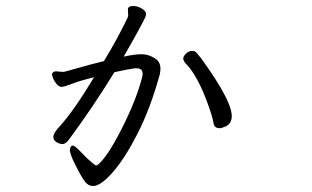

<svg xmlns="http://www.w3.org/2000/svg" viewBox="-20 -559 1040 641"><path d="M753 -162Q749 -144 734.5 -137.5Q720 -131 714 -131Q695 -131 693 -148Q688 -178 660 -248Q630 -317 601 -346Q590 -358 592 -366Q594 -374 602.5 -381.5Q611 -389 621.5 -389Q632 -389 637 -382L651 -365Q763 -211 753 -162ZM393 -370Q430 -378 453 -378Q476 -378 498.5 -363.5Q521 -349 514 -314L513 -309Q482 -197 439.5 -113.5Q397 -30 356.5 16Q316 62 291 62Q275 62 264 48Q253 34 232 -7.5Q211 -49 213.5 -61Q216 -73 223 -73Q230 -73 254 -47.5Q278 -22 299 -7H304Q336 -30 386 -128.5Q436 -227 455 -303Q461 -331 436 -331H430Q408 -328 362 -318Q286 -195 213 -97Q200 -78 189 -78Q178 -78 167 -85.5Q156 -93 158.5 -105.5Q161 -118 180 -138Q225 -187 294 -301Q248 -290 221 -279.5Q194 -269 185.5 -269Q177 -269 169 -278.5Q161 -288 157 -298.5Q153 -309 154 -312V-314Q159 -321 168 -321L176 -320L191 -319Q196 -319 235 -330.5Q274 -342 327 -355Q372 -429 406 -500Q407 -502 408 -506L407 -529Q409 -539 424.5 -539Q440 -539 455 -529.5Q470 -520 467 -507Q464 -494 393 -370Z"/></svg>

Font: LXGW Bright GB
Style: Italic
Weight: 400
Italic angle: -12°
Designer: Christian Thalmann (Catharsis Fonts)
Foundry: LXGW / Christian Thalmann (Catharsis Fonts) / Fontworks Inc.
Version: Version 5.510